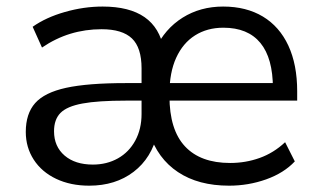

<svg xmlns="http://www.w3.org/2000/svg" viewBox="-20 -569 990 598"><path d="M60.3 -158.1Q60.3 -215 89.5 -247.9Q118.7 -280.8 185.9 -295.5Q253.2 -310.2 371.8 -310.2H432.5V-255.6H372.7Q285 -255.6 236.8 -246.6Q188.5 -237.7 168.4 -217.3Q148.3 -196.9 148.3 -160.2Q148.3 -112.7 181.2 -84.5Q214 -56.4 269.3 -56.4Q312.6 -56.4 347.2 -75.7Q381.7 -95.1 401.3 -131.1Q420.9 -167.1 420.9 -214.1V-356Q420.9 -420.7 390.9 -449.3Q360.8 -478 296.4 -478Q245.8 -478 199.4 -463.9Q153 -449.7 110.8 -420.9L81.7 -485.6Q123.2 -514.9 182.2 -531.7Q241.2 -548.6 299.7 -548.6Q382.8 -548.6 430.3 -515.6Q477.8 -482.5 490 -416.1H463.7Q493.3 -479.1 548.6 -513.9Q603.9 -548.6 675 -548.6Q746.9 -548.6 798.7 -517.5Q850.5 -486.3 878.1 -427Q905.6 -367.7 905.6 -284.9V-255.6H492.8V-310.2H847.9L830 -294.2Q830 -387.9 791 -435.3Q752 -482.7 675.8 -482.7Q625.4 -482.7 587.5 -458.8Q549.7 -434.9 528.7 -389Q507.8 -343 507.8 -278.1V-269.7Q507.8 -164.9 556.1 -113.2Q604.4 -61.4 696.8 -61.4Q745 -61.4 788.6 -77Q832.2 -92.5 868 -126.1L898.2 -66.3Q864.4 -30.2 809.1 -10.4Q753.8 9.3 693.5 9.3Q597.9 9.3 534.4 -33Q470.8 -75.2 445.2 -154.4H470.5Q452.5 -76.8 396.1 -33.8Q339.7 9.3 257.8 9.3Q199.8 9.3 154.9 -12Q110 -33.3 85.1 -71.7Q60.3 -110.1 60.3 -158.1Z"/></svg>

Font: Min Sans VF VF
Style: Regular
Weight: 400
Designer: Jinseong-Kim, NotoSansCJK, Nunito
Foundry: Jinseong-Kim
Version: Version 1.420;Glyphs 3.1.2 (3151)